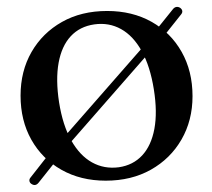

<svg xmlns="http://www.w3.org/2000/svg" viewBox="-20 -507 608 551"><path d="M70.5 21Q65.5 18 64.5 12.5Q63.5 7 68 2L142.5 -93L151.5 -99.5L401 -384.5L404.5 -391.5L476.5 -481Q480.5 -486 486 -487Q491.5 -488 497 -484.5Q502 -481 503 -476Q504 -471 500 -466L424.5 -371L417.5 -367L169.5 -83.5L164.5 -75.5L91 17Q82 28.5 70.5 21ZM287.5 -475.5Q359.5 -475.5 414.8 -444.5Q470 -413.5 501.2 -358.2Q532.5 -303 532.5 -231Q532.5 -161.5 500.8 -106.5Q469 -51.5 413 -20Q357 11.5 283.5 11.5Q211.5 11.5 156.2 -19.8Q101 -51 70 -106Q39 -161 39 -232.5Q39 -303 70.5 -357.8Q102 -412.5 157.8 -444Q213.5 -475.5 287.5 -475.5ZM321 -27Q362 -33 388 -61Q414 -89 423 -137Q432 -185 421.5 -250.5Q411 -316.5 386.8 -360.2Q362.5 -404 327.5 -423.5Q292.5 -443 250.5 -437Q209 -431 183 -403Q157 -375 148.2 -326.8Q139.5 -278.5 149.5 -213.5Q160 -147.5 184.5 -104Q209 -60.5 244 -41Q279 -21.5 321 -27Z"/></svg>

Font: Fraunces 36pt
Style: Regular
Weight: 400
Version: Version 1.000;[b76b70a41]